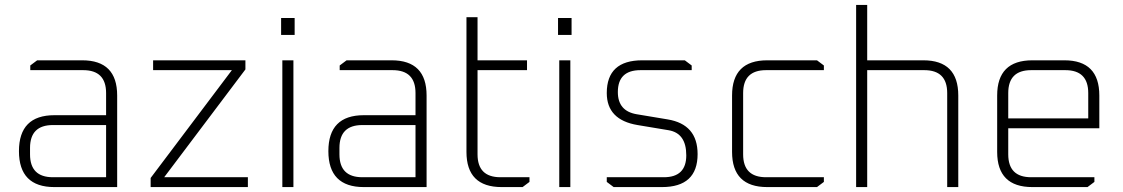

<svg xmlns="http://www.w3.org/2000/svg" viewBox="-20 -760 4563 780"><path d="M201 0Q57 0 57 -146Q57 -292 201 -292H411V-382Q411 -475 318 -475H103V-494L131 -515H314Q456 -515 456 -372V0ZM102 -133Q102 -40 195 -40H411V-252H195Q102 -252 102 -159Z M592 0V-37L922 -475H602V-515H977V-478L647 -40H987V0Z M1122 -618V-687H1177V-618ZM1127 0V-515H1172V0Z M1458 0Q1314 0 1314 -146Q1314 -292 1458 -292H1668V-382Q1668 -475 1575 -475H1360V-494L1388 -515H1571Q1713 -515 1713 -372V0ZM1359 -133Q1359 -40 1452 -40H1668V-252H1452Q1359 -252 1359 -159Z M1875 -143V-690H1920V-515H2121V-475H1920V-133Q1920 -40 2013 -40H2131V-21L2103 0H2018Q1875 0 1875 -143Z M2247 -618V-687H2302V-618ZM2252 0V-515H2297V0Z M2445 -21V-40H2677Q2768 -40 2768 -129Q2768 -219 2696 -231L2570 -252Q2445 -273 2445 -382Q2445 -515 2589 -515H2762L2790 -494V-475H2582Q2490 -475 2490 -386Q2490 -309 2566 -296L2692 -275Q2814 -255 2814 -134Q2814 0 2669 0H2473Z M2954 -143V-372Q2954 -515 3097 -515H3299L3327 -494V-475H3092Q2999 -475 2999 -382V-133Q2999 -40 3092 -40H3327V-21L3299 0H3097Q2954 0 2954 -143Z M3458 0V-740H3503V-515H3731Q3873 -515 3873 -372V0H3828V-382Q3828 -475 3735 -475H3503V0Z M4031 -143V-372Q4031 -515 4174 -515H4304Q4446 -515 4446 -372V-239H4076V-133Q4076 -40 4169 -40H4426V-21L4398 0H4174Q4031 0 4031 -143ZM4076 -279H4401V-382Q4401 -475 4308 -475H4169Q4076 -475 4076 -382Z"/></svg>

Font: Oxanium ExtraLight
Style: Regular
Weight: 200
Designer: Severin Meyer
Version: Version 2.000